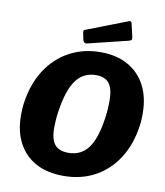

<svg xmlns="http://www.w3.org/2000/svg" viewBox="-102 -1047 981 1140"><g transform="rotate(10 388.5 -477.0)"><path d="M358 10Q260 10 191 -27.5Q122 -65 85 -135Q48 -205 48 -301Q48 -319 49 -339Q50 -359 53 -378Q70 -494 124 -577.5Q178 -661 262 -706.5Q346 -752 450 -752Q546 -752 615 -713.5Q684 -675 721 -604Q758 -533 758 -435Q758 -418 757 -398.5Q756 -379 753 -359Q737 -246 683 -162.5Q629 -79 546 -34.5Q463 10 358 10ZM363 -130Q439 -130 482.5 -188Q526 -246 544 -376Q548 -405 549.5 -429.5Q551 -454 551 -475Q551 -548 526 -580.5Q501 -613 446 -613Q370 -613 325.5 -552Q281 -491 262 -357Q258 -329 256.5 -305.5Q255 -282 255 -262Q255 -192 281 -161Q307 -130 363 -130ZM618 -874Q620 -863 618 -857.5Q616 -852 602 -848L361 -789Q350 -786 343.5 -791.5Q337 -797 335 -806L327 -845Q323 -861 331 -865L582 -962Q588 -965 593.5 -962.5Q599 -960 601 -948Z"/></g></svg>

Font: Libre Franklin Thin ExtraBold
Style: Italic
Weight: 800
Italic angle: -8°
Version: Version 2.000